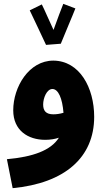

<svg xmlns="http://www.w3.org/2000/svg" viewBox="-20 -750 556 1001"><path d="M220 -516 297 -522C313 -563 361 -674 373 -706L310 -730C302 -712 278 -646 259 -594C238 -638 212 -700 198 -727L135 -696C157 -652 200 -557 220 -516ZM46 231C319 205 471 70 471 -141C471 -293 395 -433 258 -434C131 -434 49 -297 49 -175C49 -70 126 -21 216 -21C242 -21 266 -25 287 -32C245 35 150 68 16 80ZM205 -205C205 -239 224 -286 253 -286C284 -286 305 -238 311 -162C291 -156 273 -154 258 -154C220 -154 205 -172 205 -205Z"/></svg>

Font: Noto Sans Arabic UI SmCn Bk
Style: Regular
Weight: 900
Width: 4
Designer: Monotype Design Team, Nadine Chahine and Nizar Qandah
Foundry: Monotype Imaging Inc.
Version: Version 2.010